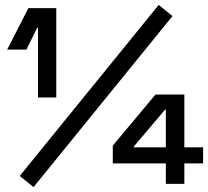

<svg xmlns="http://www.w3.org/2000/svg" viewBox="-20 -739 843 778"><path d="M131 -627 87 -538H9L95 -706H208V-344H134V-627ZM679 -674 116 19 60 -26 623 -719ZM803 -77H727V6H652V-77H437V-149L610 -356H727V-142H803ZM522 -145V-142H652V-295H649Z"/></svg>

Font: Rilu
Style: Bold
Weight: 500
Designer: Alí Sinisterra
Foundry: Alí Sinisterra
Version: ""